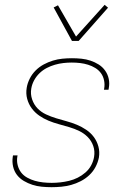

<svg xmlns="http://www.w3.org/2000/svg" viewBox="-20 -770 540 798"><path d="M194 8Q174 8 153.5 6Q133 4 114.5 -2Q96 -8 79 -18Q62 -28 50.5 -43Q39 -58 34.5 -77.5Q30 -97 33 -118L34 -124H53L52 -119Q49 -101 53.5 -83.5Q58 -66 68 -53Q78 -40 93.5 -31.5Q109 -23 125 -18.5Q141 -14 158.5 -12Q176 -10 195 -10Q212 -10 230.5 -12Q249 -14 267.5 -18.5Q286 -23 303 -31.5Q320 -40 335 -53Q350 -66 359 -83Q368 -100 371 -118Q375 -142 367.5 -163.5Q360 -185 344.5 -200.5Q329 -216 309.5 -225.5Q290 -235 268 -241.5Q246 -248 224 -254Q202 -260 181.5 -268.5Q161 -277 143 -289.5Q125 -302 112 -319.5Q99 -337 93 -359Q87 -381 91 -405Q94 -424 103.5 -443Q113 -462 128 -477Q143 -492 161.5 -502Q180 -512 199.5 -518Q219 -524 239 -526Q259 -528 279 -528Q299 -528 318.5 -526Q338 -524 356 -518Q374 -512 390 -502Q406 -492 417 -476.5Q428 -461 432 -442Q436 -423 432 -403L431 -397H412L413 -402Q416 -419 412.5 -436Q409 -453 399.5 -466Q390 -479 376 -487.5Q362 -496 346 -501Q330 -506 313 -508Q296 -510 278 -510Q261 -510 243.5 -508Q226 -506 208.5 -501Q191 -496 174.5 -487.5Q158 -479 144.5 -466Q131 -453 122 -436.5Q113 -420 110 -402Q106 -379 113.5 -357Q121 -335 136 -319.5Q151 -304 171.5 -294.5Q192 -285 213.5 -278.5Q235 -272 257 -266Q279 -260 299.5 -251.5Q320 -243 338.5 -230.5Q357 -218 370 -200.5Q383 -183 389 -161Q395 -139 391 -115Q387 -95 377 -76Q367 -57 351 -42Q335 -27 315.5 -17Q296 -7 276 -1.5Q256 4 235.5 6Q215 8 194 8ZM279 -600 203 -739 221 -748 296 -618 415 -750 429 -738 307 -600Z"/></svg>

Font: Iosevka SS18 Thin
Style: Italic
Weight: 100
Italic angle: -9°
Monospace: yes
Designer: Belleve Invis
Foundry: Belleve Invis
Version: Version 25.1.1; ttfautohint (v1.8.4)